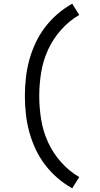

<svg xmlns="http://www.w3.org/2000/svg" viewBox="-20 -861 540 1042"><path d="M372 161Q329 137 291.5 104.5Q254 72 224 32.5Q194 -7 173 -52Q152 -97 139 -144.5Q126 -192 120.5 -241.5Q115 -291 115 -340Q115 -389 120.5 -438.5Q126 -488 139 -535.5Q152 -583 173 -628Q194 -673 224 -712.5Q254 -752 291.5 -784.5Q329 -817 372 -841L410 -780Q355 -748 311.5 -699Q268 -650 241 -591.5Q214 -533 203.5 -468.5Q193 -404 193 -340Q193 -276 203.5 -211.5Q214 -147 241 -88.5Q268 -30 311.5 19Q355 68 410 100Z"/></svg>

Font: Iosevka Fixed
Style: Regular
Weight: 400
Monospace: yes
Designer: Belleve Invis
Foundry: Belleve Invis
Version: Version 33.2.4